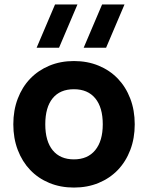

<svg xmlns="http://www.w3.org/2000/svg" viewBox="-20 -830 667 865"><path d="M357 -615 440 -810H541L458 -615ZM145 -615 228 -810H329L246 -615ZM313 15Q252.5 15 202.2 -5.8Q152 -26.5 116 -64.2Q80 -102 60 -154.5Q40 -207 40 -270Q40 -333 60 -385.5Q80 -438 116 -475.5Q152 -513 202.2 -534Q252.5 -555 313 -555Q374 -555 424.2 -534.2Q474.5 -513.5 510.8 -475.8Q547 -438 567 -385.5Q587 -333 587 -270Q587 -207 567 -154.5Q547 -102 510.8 -64.2Q474.5 -26.5 424.2 -5.8Q374 15 313 15ZM313 -112Q375 -112 409 -153.5Q443 -195 443 -270Q443 -346 409.2 -387Q375.5 -428 313 -428Q250.5 -428 217.2 -387.2Q184 -346.5 184 -270Q184 -194 217.5 -153Q251 -112 313 -112Z"/></svg>

Font: Vela Sans ExtBd
Style: Regular
Weight: 800
Designer: Principal design: Mikhail Sharanda - project Manrope.
Design modification: Ravid Balaliev
Foundry: Mikhail Sharanda
Version: Version 1.001